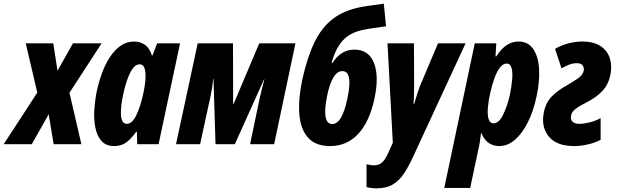

<svg xmlns="http://www.w3.org/2000/svg" viewBox="-71 -785 3358 1045"><path d="M-51 0 132 -281 69 -549H219L242 -400L326 -549H482L307 -280L372 0H221L194 -163L102 0Z M551 10Q506 10 481.5 -17.5Q457 -45 448 -90Q439 -135 442.5 -188Q446 -241 456 -290Q467 -340 484.5 -388Q502 -436 527.5 -474.5Q553 -513 585.5 -536Q618 -559 660 -559Q691 -559 717 -541.5Q743 -524 756 -483H759L784 -549H909L792 0H676L674 -68H670Q647 -34 619 -12Q591 10 551 10ZM619 -111Q648 -111 670 -156Q692 -201 707 -268Q718 -315 720.5 -352.5Q723 -390 716 -412.5Q709 -435 689 -435Q661 -435 638.5 -391Q616 -347 602 -282Q584 -204 587.5 -157.5Q591 -111 619 -111Z M887 0 1005 -549H1197L1198 -218H1200L1340 -549H1537L1421 0H1290L1343 -253Q1349 -279 1355 -303.5Q1361 -328 1368 -353H1366L1207 0H1102L1091 -355H1089Q1087 -331 1083.5 -308.5Q1080 -286 1075 -262L1018 0Z M1726 10Q1646 10 1605 -36.5Q1564 -83 1558 -165.5Q1552 -248 1575 -355Q1601 -472 1640 -553.5Q1679 -635 1741 -682.5Q1803 -730 1896 -747Q1922 -752 1953.5 -756Q1985 -760 2018 -765L2030 -642Q1988 -636 1957 -631.5Q1926 -627 1899 -621Q1831 -606 1792.5 -562Q1754 -518 1734 -443H1739Q1785 -515 1858 -515Q1936 -515 1964.5 -442Q1993 -369 1967 -248Q1940 -122 1878.5 -56Q1817 10 1726 10ZM1738 -110Q1791 -110 1820 -250Q1851 -398 1792 -398Q1737 -398 1709 -262Q1679 -110 1738 -110Z M1979 240Q1946 240 1924 233V109Q1937 112 1947 113.5Q1957 115 1964 115Q1990 115 2007 100.5Q2024 86 2038 56L2067 -8L2038 -549H2182L2183 -316Q2183 -291 2182 -266.5Q2181 -242 2180 -218H2183Q2190 -244 2199 -271.5Q2208 -299 2214 -315L2313 -549H2463L2176 71Q2154 119 2129 157.5Q2104 196 2068.5 218Q2033 240 1979 240Z M2347 238 2513 -549H2630L2626 -478H2630Q2658 -521 2687.5 -540Q2717 -559 2751 -559Q2803 -559 2831 -518.5Q2859 -478 2863 -410Q2867 -342 2849 -259Q2832 -179 2801.5 -118.5Q2771 -58 2731.5 -24Q2692 10 2646 10Q2613 10 2587.5 -8Q2562 -26 2550 -60H2547Q2544 -32 2540 -8Q2536 16 2532 31L2488 238ZM2616 -114Q2644 -114 2666.5 -159Q2689 -204 2704 -268Q2713 -313 2716.5 -351.5Q2720 -390 2713.5 -414.5Q2707 -439 2687 -439Q2667 -439 2650.5 -418Q2634 -397 2621 -361.5Q2608 -326 2598 -283Q2588 -240 2584.5 -201Q2581 -162 2588 -138Q2595 -114 2616 -114Z M3053 10Q2959 10 2916 -42Q2873 -94 2889 -174Q2900 -228 2933 -261Q2966 -294 3012 -319Q3050 -341 3075.5 -359Q3101 -377 3106 -400Q3109 -416 3100.5 -428.5Q3092 -441 3069 -441Q3045 -441 3024 -432Q3003 -423 2985 -413L2950 -519Q2986 -540 3024.5 -549.5Q3063 -559 3099 -559Q3161 -559 3198.5 -533.5Q3236 -508 3248.5 -466.5Q3261 -425 3251 -376Q3240 -325 3208.5 -291Q3177 -257 3131 -233Q3082 -208 3061 -192Q3040 -176 3037 -155Q3033 -135 3045 -123Q3057 -111 3081 -111Q3106 -111 3137 -118.5Q3168 -126 3198 -142V-24Q3165 -7 3126.5 1.5Q3088 10 3053 10Z"/></svg>

Font: Noto Sans ExtraCondensed ExtraBold
Style: Italic
Weight: 800
Width: 2
Italic angle: -12°
Designer: Monotype Design Team
Foundry: Monotype Imaging Inc.
Version: Version 2.013; ttfautohint (v1.8.4.7-5d5b)